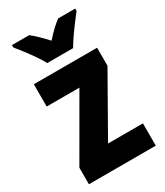

<svg xmlns="http://www.w3.org/2000/svg" viewBox="-191 -846 796 925"><g transform="rotate(-30 207.0 -383.0)"><path d="M393 0H21V-92L214 -426H32V-550H384V-450L199 -124H393ZM139 -606Q129 -626 110 -653.5Q91 -681 70.5 -708Q50 -735 35 -753V-766H131Q150 -751 169.5 -732Q189 -713 211 -689Q233 -714 252.5 -732.5Q272 -751 292 -766H387V-753Q372 -734 352 -707.5Q332 -681 313.5 -654Q295 -627 283 -606Z"/></g></svg>

Font: Noto Sans Hebrew Condensed ExtraBold
Style: Regular
Weight: 800
Width: 3
Designer: Monotype Design Team
Foundry: Monotype Imaging Inc.
Version: Version 2.004; ttfautohint (v1.8.4.7-5d5b)